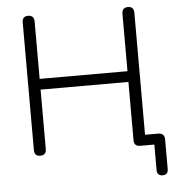

<svg xmlns="http://www.w3.org/2000/svg" viewBox="-58 -766 909 980"><g transform="rotate(-5 396.5 -275.5)"><path d="M736 160Q707 160 707 130V0H634Q603 0 603 -32V-330H153V-26Q153 6 122 6Q92 6 92 -26V-679Q92 -711 122 -711Q153 -711 153 -679V-385H603V-679Q603 -711 634 -711Q664 -711 664 -679V-54H731Q764 -54 764 -21V130Q764 160 736 160Z"/></g></svg>

Font: Nunito Light
Style: Regular
Weight: 300
Designer: Vernon Adams
Foundry: Vernon Adams
Version: Version 3.601; ttfautohint (v1.8.2.53-6de2)